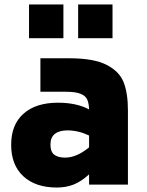

<svg xmlns="http://www.w3.org/2000/svg" viewBox="-20 -827 658 860"><path d="M30 0ZM553 -333V0H379V-46Q344 -14 310 -0.5Q276 13 235 13Q139 13 84.5 -37.5Q30 -88 30 -178Q30 -269 85.5 -318Q141 -367 240 -367Q322 -367 379 -337Q378 -365 370.5 -381.5Q363 -398 340.5 -407Q318 -416 275 -416H161V-566H290Q400 -566 457.5 -536.5Q515 -507 534 -458Q553 -409 553 -333ZM379 -167V-220Q331 -243 282 -243Q246 -243 226 -227.5Q206 -212 206 -180Q206 -147 223 -134Q240 -121 272 -121Q323 -121 379 -167ZM330 -807H484V-656H330ZM110 -807H264V-656H110Z"/></svg>

Font: Biryani Heavy
Style: Regular
Weight: 900
Designer: Dan Reynolds and Mathieu Réguer
Foundry: Dan Reynolds and Mathieu Réguer
Version: Version 1.003; ttfautohint (v1.1) -l 5 -r 5 -G 72 -x 0 -D la